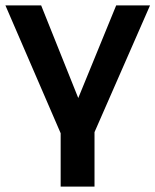

<svg xmlns="http://www.w3.org/2000/svg" viewBox="-23 -509 574 709"><path d="M201 180V-17L-3 -489H129L266 -147L406 -489H531L326 -21V180Z"/></svg>

Font: Nunito Sans
Style: Bold
Weight: 700
Designer: Vernon Adams
Foundry: Vernon Adams
Version: Version 3.101; ttfautohint (v1.8.4.7-5d5b);gftools[0.9.27]